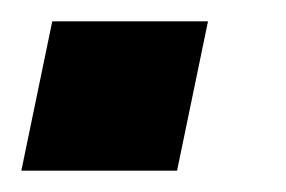

<svg xmlns="http://www.w3.org/2000/svg" viewBox="-50 -160 268 180"><path d="M-30 0H116L145 -140H-1Z"/></svg>

Font: Geist SemiBold
Style: Italic
Weight: 600
Italic angle: -12°
Designer: Basement.studio, Andrés Briganti, Mateo Zaragoza
Foundry: Basement.studio, Vercel, Andrés Briganti, Guido Ferreyra, Mateo Zaragoza
Version: Version 1.500